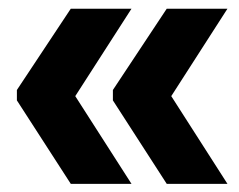

<svg xmlns="http://www.w3.org/2000/svg" viewBox="-20 -470 561 450"><path d="M513.1 -449.6 381.4 -244.7 513.1 -39.1H370.8L244.6 -234.7V-259.1L370.8 -449.6ZM288.2 -449.6 156.4 -244.7 288.2 -39.1H145.9L19.6 -234.7V-259.1L145.9 -449.6Z"/></svg>

Font: Anek Devanagari Medium
Style: Regular
Weight: 500
Designer: Kailash Malviya (Devanagari) & Yesha Goshar (Latin)
Foundry: Ek Type
Version: Version 1.003